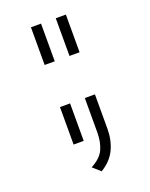

<svg xmlns="http://www.w3.org/2000/svg" viewBox="-135 -630 671 857"><g transform="rotate(-20 200.0 -201.0)"><path d="M238 -557H286V-378H238ZM120 -557H168V-378H120ZM120 -178H168V0H120ZM161 123Q207 99 222.5 65Q238 31 238 -15V-178H286V-15Q286 39 265.5 82.5Q245 126 197 155Z"/></g></svg>

Font: Train One
Style: Regular
Weight: 400
Designer: Fontworks Inc.
Foundry: Fontworks Inc.
Version: Version 1.100